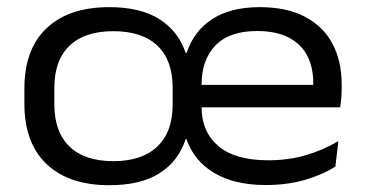

<svg xmlns="http://www.w3.org/2000/svg" viewBox="-20 -518 1047 551"><path d="M294 13.5Q177.5 13.5 113.8 -47Q50 -107.5 50 -220.5V-264Q50 -377 113.8 -437.2Q177.5 -497.5 293.5 -497.5Q383 -497.5 437.2 -463.2Q491.5 -429 513 -366H515.5Q536 -428.5 588.8 -463Q641.5 -497.5 725.5 -497.5Q802.5 -497.5 855 -470Q907.5 -442.5 934 -392.8Q960.5 -343 960.5 -275.5V-265Q960.5 -251.5 959.5 -237.2Q958.5 -223 956 -210H877Q878 -228 878.5 -245.8Q879 -263.5 879 -279Q879 -326 861 -359.5Q843 -393 807 -411Q771 -429 717.5 -429Q638.5 -429 598.5 -387.8Q558.5 -346.5 558.5 -275.5V-245.5V-237.5V-210.5Q558.5 -140 606.5 -99Q654.5 -58 750 -58Q807 -58 857 -72.5Q907 -87 951 -113L942.5 -40Q903.5 -15.5 853.2 -1.2Q803 13 743 13Q652.5 13 594.5 -21.8Q536.5 -56.5 515 -119H513Q491.5 -54.5 437.2 -20.5Q383 13.5 294 13.5ZM513.5 -210V-274.5H939V-210ZM305 -55.5Q387.5 -55.5 431.5 -97.5Q475.5 -139.5 475.5 -218V-266.5Q475.5 -345 431.8 -386.8Q388 -428.5 305 -428.5Q223 -428.5 179.5 -386.8Q136 -345 136 -266.5V-218Q136 -139.5 179.5 -97.5Q223 -55.5 305 -55.5Z"/></svg>

Font: Anek Gujarati SemiExpanded
Style: Regular
Weight: 400
Width: 6
Designer: Mrunmayee Ghaisas (Gujarati), Yesha Goshar (Latin)
Foundry: Ek Type
Version: Version 1.003